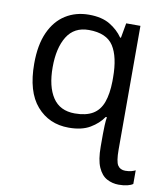

<svg xmlns="http://www.w3.org/2000/svg" viewBox="-87 -618 802 930"><g transform="rotate(10 314.5 -153.0)"><path d="M276 -546Q339 -546 379 -522Q419 -498 443 -463H447L460 -536H530V72Q530 131 542 149.5Q554 168 579 168Q596 168 609 164.5Q622 161 629 157V224Q620 231 602 235.5Q584 240 559 240Q528 240 501 225.5Q474 211 458 174.5Q442 138 442 73V11Q442 -7 443 -31Q444 -55 447 -72H441Q418 -38 377.5 -14Q337 10 273 10Q176 10 115.5 -59.5Q55 -129 55 -267Q55 -359 83 -421Q111 -483 161 -514.5Q211 -546 276 -546ZM288 -473Q216 -473 181 -416.5Q146 -360 146 -265Q146 -170 181.5 -116.5Q217 -63 290 -63Q345 -63 378.5 -83Q412 -103 427 -144.5Q442 -186 443 -248V-266Q443 -368 409 -420.5Q375 -473 288 -473Z"/></g></svg>

Font: Noto Sans Ambassadori
Style: Regular
Weight: 400
Designer: Monotype Design Team
Foundry: Monotype Imaging Inc.
Version: Version 2.013